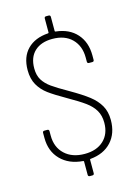

<svg xmlns="http://www.w3.org/2000/svg" viewBox="-132 -871 743 1038"><g transform="rotate(-15 239.0 -352.0)"><path d="M266 7Q262 7 262 11V86Q262 96 252 96H238Q228 96 228 86V12Q228 8 224 8Q146 2 100 -45Q54 -92 54 -167V-195Q54 -205 64 -205H80Q90 -205 90 -195V-170Q90 -105 131.5 -66Q173 -27 243 -27Q310 -27 349 -63.5Q388 -100 388 -163Q388 -203 371 -232Q354 -261 321 -285Q288 -309 228 -343Q165 -379 132.5 -403Q100 -427 80.5 -461Q61 -495 61 -544Q61 -618 103 -660.5Q145 -703 219 -708Q223 -708 223 -712V-790Q223 -800 233 -800H247Q257 -800 257 -790V-711Q257 -707 261 -707Q336 -699 378 -652Q420 -605 420 -531V-506Q420 -496 410 -496H392Q382 -496 382 -506V-529Q382 -594 342.5 -633.5Q303 -673 233 -673Q170 -673 134 -639.5Q98 -606 98 -544Q98 -505 114 -479Q130 -453 159.5 -432Q189 -411 249 -377Q315 -339 351 -311Q387 -283 406.5 -249Q426 -215 426 -168Q426 -93 383.5 -46.5Q341 0 266 7Z"/></g></svg>

Font: Barlow Semi Condensed ExLight
Style: Regular
Weight: 275
Width: 4
Designer: Jeremy Tribby
Foundry: Tribby Type
Version: Version 1.408